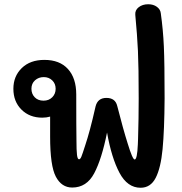

<svg xmlns="http://www.w3.org/2000/svg" viewBox="-20 -890 858 904"><path d="M755 -427Q754 -277 745.5 -188Q737 -99 713 -52.5Q689 -6 642 -6Q580 -6 542.5 -76.5Q505 -147 484 -266Q459 -141 423.5 -74Q388 -7 320 -7Q270 -7 243 -58Q216 -109 216 -246V-341Q199 -336 179 -336Q119 -336 81 -374Q43 -412 43 -472Q43 -531 82.5 -569.5Q122 -608 189 -608Q261 -608 300 -565Q339 -522 339 -445Q339 -287 340 -227Q340 -182 342.5 -161Q345 -140 352 -140Q358 -140 363 -152Q368 -164 382 -208Q392 -238 403.5 -280.5Q415 -323 430 -389Q440 -429 481 -429Q523 -429 532 -391Q560 -281 581 -215Q604 -139 614 -139Q626 -139 629 -210L630 -236Q633 -332 633 -426Q633 -575 629.5 -650Q626 -725 617 -820Q615 -842 633 -856Q651 -870 678 -870Q702 -870 718.5 -858Q735 -846 737 -828Q748 -750 751.5 -671Q755 -592 755 -427ZM185 -416Q210 -416 226 -432Q242 -448 242 -472Q242 -496 226 -511.5Q210 -527 186 -527Q162 -527 145 -512Q128 -497 128 -472Q128 -448 143.5 -432Q159 -416 185 -416Z"/></svg>

Font: Mali SemiBold
Style: Regular
Weight: 600
Designer: Kitiyaporn Chalermlarp | Katatrad Aksorn Co.,Ltd.
Foundry: Cadson Demak Co.,Ltd.
Version: Version 1.000; ttfautohint (v1.6)